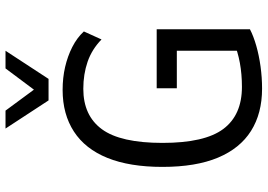

<svg xmlns="http://www.w3.org/2000/svg" viewBox="-157 -804 970 696"><g transform="rotate(-90 328.0 -456.0)"><path d="M355 9Q265 9 201.5 -31Q138 -71 104.5 -151Q71 -231 71 -352Q71 -471 103.5 -551.5Q136 -632 199 -673Q262 -714 350 -714Q394 -714 433 -705Q472 -696 505.5 -679Q539 -662 562 -637L533 -573Q497 -608 452 -623.5Q407 -639 354 -639Q257 -639 207.5 -571.5Q158 -504 158 -352Q158 -199 208.5 -131.5Q259 -64 361 -64Q407 -64 448 -71.5Q489 -79 524 -94L492 -54V-300H356V-373H570V-35Q545 -22 510 -12Q475 -2 435 3.5Q395 9 355 9ZM312 -765 210 -921H275L351 -818L428 -921H492L390 -765Z"/></g></svg>

Font: Nunito Sans 7pt Condensed
Style: Regular
Weight: 400
Width: 3
Designer: Vernon Adams
Foundry: Vernon Adams
Version: Version 3.101;gftools[0.9.27]